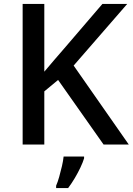

<svg xmlns="http://www.w3.org/2000/svg" viewBox="-20 -734 674 975"><path d="M634 0H506L275 -328L205 -270V0H95V-714H205V-370Q230 -400 255.5 -429.5Q281 -459 307 -489L500 -714H626L354 -401ZM407 70Q401 90 388.5 116.5Q376 143 360 170Q344 197 326 221H265V209Q273 191 280.5 164.5Q288 138 294.5 110Q301 82 303 61H407Z"/></svg>

Font: Noto Sans Kawi Medium
Style: Regular
Weight: 500
Designer: Fadhl Haqq
Version: Version 1.000